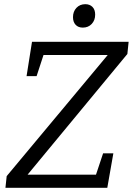

<svg xmlns="http://www.w3.org/2000/svg" viewBox="-20 -898 635 918"><path d="M6 0 12 -56 495 -635H188L155 -534H107L133 -698H595L589 -640L112 -63H439L473 -165H522L493 0ZM376 -766Q354 -766 341.5 -779.5Q329 -793 329 -816Q329 -843 345.5 -860.5Q362 -878 388 -878Q409 -878 422 -865Q435 -852 435 -828Q435 -801 418.5 -783.5Q402 -766 376 -766Z"/></svg>

Font: Bitter
Style: Italic
Weight: 400
Italic angle: -9°
Designer: Sol Matas, and Bitter project Authors
Foundry: Sol Matas
Version: Version 2.001